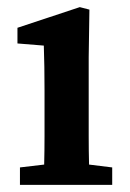

<svg xmlns="http://www.w3.org/2000/svg" viewBox="-20 -519 366 539"><path d="M36 0V-49L104 -57Q105 -95 105 -137Q105 -179 105 -213V-264Q105 -302 104.5 -331Q104 -360 103 -391L29 -397V-441L204 -499L231 -492L229 -358V-213Q229 -179 229 -137Q229 -95 230 -57L295 -49V0Z"/></svg>

Font: Source Serif 4 SmText Semibold
Style: Regular
Weight: 600
Designer: Frank Grießhammer
Foundry: Adobe
Version: Version 4.005;hotconv 1.1.0;makeotfexe 2.6.0